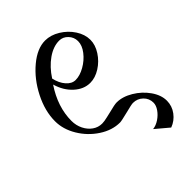

<svg xmlns="http://www.w3.org/2000/svg" viewBox="-250 -893 1131 1131"><g transform="rotate(-45 316.0 -327.0)"><path d="M335 -771Q381 -771 426 -743.5Q471 -716 499 -673Q527 -630 527 -585Q527 -543 500 -501Q473 -459 431 -432.5Q389 -406 347 -406Q294 -406 249 -447Q204 -488 185 -554Q110 -442 110 -326Q110 -288 126 -256Q142 -224 168.5 -205.5Q195 -187 227 -187Q245 -187 273.5 -194Q302 -201 308 -202Q358 -215 375 -215Q424 -215 475 -184.5Q526 -154 559 -107Q592 -60 592 -13Q592 31 565.5 66.5Q539 102 498 117L416 48Q443 45 469 27.5Q495 10 511.5 -14Q528 -38 528 -60Q528 -96 502.5 -120.5Q477 -145 441 -145Q428 -145 374 -131Q318 -117 306 -117Q241 -117 179 -157.5Q117 -198 78.5 -262Q40 -326 40 -393Q40 -478 85 -566.5Q130 -655 199.5 -713Q269 -771 335 -771ZM470 -631Q470 -664 447 -688Q424 -712 393 -712Q344 -712 294 -677Q244 -642 206 -583Q216 -537 241.5 -508Q267 -479 298 -479Q334 -479 374.5 -502Q415 -525 442.5 -560.5Q470 -596 470 -631Z"/></g></svg>

Font: Amita
Style: Regular
Weight: 400
Designer: Eduardo Rodriguez Tunni, Modular Infotech, Brian J. Bonislawsky
Foundry: Eduardo Rodriguez Tunni, Modular Infotech, Brian J. Bonislawsky
Version: Version 1.004